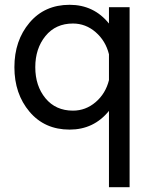

<svg xmlns="http://www.w3.org/2000/svg" viewBox="-20 -530 635 800"><path d="M434 -500V-432C392 -484 337.3 -510 270 -510C200.7 -510 145 -485.2 103 -435.5C61 -385.8 40 -324 40 -250C40 -176 61 -114.2 103 -64.5C145 -14.8 200.7 10 270 10C337.3 10 392 -16 434 -68V250H520V-500ZM284 -69C236 -69 197.8 -86.2 169.5 -120.5C141.2 -154.8 127 -198 127 -250C127 -302 141.2 -345.3 169.5 -380C197.8 -414.7 236 -432 284 -432C319.3 -432 350.8 -420 378.5 -396C406.2 -372 424.7 -341.3 434 -304V-196C424.7 -158.7 406.2 -128.2 378.5 -104.5C350.8 -80.8 319.3 -69 284 -69Z"/></svg>

Font: Orkney
Style: Regular
Weight: 400
Designer: Samuel Oakes and Alfredo Marco Pradil
Foundry: Alfredo Marco Pradil
Version: 1.0; ttfautohint (v1.5)